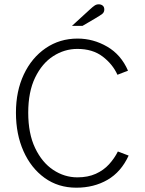

<svg xmlns="http://www.w3.org/2000/svg" viewBox="-20 -859 672 891"><path d="M334 12Q250 12 187 -33.5Q124 -79 89 -157.5Q54 -236 54 -336Q54 -436 90.5 -513.5Q127 -591 192 -635.5Q257 -680 340 -680Q413 -680 477.5 -642.5Q542 -605 574 -531L525 -512Q503 -561 456.5 -596.5Q410 -632 339 -632Q279 -632 227 -598.5Q175 -565 143 -499Q111 -433 111 -336Q111 -239 143 -172Q175 -105 227 -70.5Q279 -36 339 -36Q388 -36 424.5 -52.5Q461 -69 486 -96.5Q511 -124 527 -156L577 -137Q542 -61 479 -24.5Q416 12 334 12ZM314 -739 397 -815Q411 -828 419.5 -833.5Q428 -839 438 -839Q449 -839 456.5 -833Q464 -827 464 -815Q464 -802 454.5 -794.5Q445 -787 421 -773L363 -739Z"/></svg>

Font: Atkinson Hyperlegible Mono ExtraLight
Style: Regular
Weight: 200
Monospace: yes
Designer: Elliott Scott, Megan Eiswerth, Linus Boman, Theodore Petrosky, Letters from Sweden
Foundry: Applied Design Works, Letters from Sweden
Version: Version 2.001